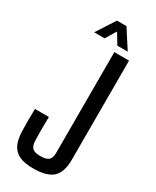

<svg xmlns="http://www.w3.org/2000/svg" viewBox="-243 -1027 889 1097"><g transform="rotate(30 201.5 -478.5)"><path d="M186.5 7.5Q131 7.5 96.2 -8Q61.5 -23.5 44.8 -57.5Q28 -91.5 26.5 -146.5Q25.5 -184 25.5 -219Q25.5 -254 26.5 -292H118.5Q118 -267 117.5 -240.8Q117 -214.5 117.5 -188.2Q118 -162 118.5 -137Q119.5 -102 134.8 -88Q150 -74 186.5 -74Q226.5 -74 241.8 -88Q257 -102 257 -137V-800H354V-146.5Q354 -63.5 315.2 -28Q276.5 7.5 186.5 7.5ZM100.5 -840.5 180 -963.5H242.5L322 -840.5H253.5L211.5 -910L169.5 -840.5Z"/></g></svg>

Font: Big Shoulders Text Thin SemiBold
Style: Regular
Weight: 600
Version: Version 2.002